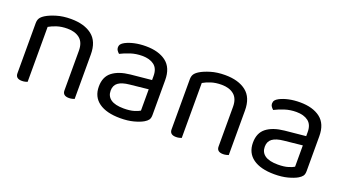

<svg xmlns="http://www.w3.org/2000/svg" viewBox="-46 -845 2190 1228"><g transform="rotate(20 1049.0 -230.5)"><path d="M395 -301Q395 -357 363.5 -383Q332 -409 279 -409Q239 -409 208 -399Q177 -389 155 -376V-2Q150 0 140 2.5Q130 5 118 5Q75 5 75 -31V-372Q75 -393 83.5 -406.5Q92 -420 113 -433Q139 -449 182 -462Q225 -475 279 -475Q370 -475 422.5 -434Q475 -393 475 -305V-2Q470 0 459.5 2.5Q449 5 438 5Q395 5 395 -31V-301Z M790 -52Q832 -52 859.5 -60.5Q887 -69 899 -77V-222L775 -209Q723 -204 698 -185.5Q673 -167 673 -131Q673 -93 702 -72.5Q731 -52 790 -52ZM789 -475Q876 -475 927 -436Q978 -397 978 -313V-76Q978 -54 969.5 -42.5Q961 -31 944 -21Q920 -7 880.5 3.5Q841 14 790 14Q696 14 644.5 -23Q593 -60 593 -130Q593 -196 636 -229.5Q679 -263 757 -271L899 -285V-313Q899 -363 869 -386Q839 -409 788 -409Q746 -409 709 -397Q672 -385 643 -370Q635 -377 628.5 -386Q622 -395 622 -406Q622 -420 629 -429Q636 -438 651 -446Q678 -460 713 -467.5Q748 -475 789 -475Z M1444 -301Q1444 -357 1412.5 -383Q1381 -409 1328 -409Q1288 -409 1257 -399Q1226 -389 1204 -376V-2Q1199 0 1189 2.5Q1179 5 1167 5Q1124 5 1124 -31V-372Q1124 -393 1132.5 -406.5Q1141 -420 1162 -433Q1188 -449 1231 -462Q1274 -475 1328 -475Q1419 -475 1471.5 -434Q1524 -393 1524 -305V-2Q1519 0 1508.5 2.5Q1498 5 1487 5Q1444 5 1444 -31V-301Z M1839 -52Q1881 -52 1908.5 -60.5Q1936 -69 1948 -77V-222L1824 -209Q1772 -204 1747 -185.5Q1722 -167 1722 -131Q1722 -93 1751 -72.5Q1780 -52 1839 -52ZM1838 -475Q1925 -475 1976 -436Q2027 -397 2027 -313V-76Q2027 -54 2018.5 -42.5Q2010 -31 1993 -21Q1969 -7 1929.5 3.5Q1890 14 1839 14Q1745 14 1693.5 -23Q1642 -60 1642 -130Q1642 -196 1685 -229.5Q1728 -263 1806 -271L1948 -285V-313Q1948 -363 1918 -386Q1888 -409 1837 -409Q1795 -409 1758 -397Q1721 -385 1692 -370Q1684 -377 1677.5 -386Q1671 -395 1671 -406Q1671 -420 1678 -429Q1685 -438 1700 -446Q1727 -460 1762 -467.5Q1797 -475 1838 -475Z"/></g></svg>

Font: Baloo Da 2
Style: Regular
Weight: 400
Designer: Noopur Datye, Sulekha Rajkumar and Ek Type
Foundry: Ek Type
Version: Version 1.640;hotconv 1.0.111;makeotfexe 2.5.65597; ttfautoh